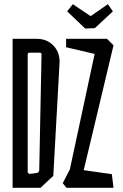

<svg xmlns="http://www.w3.org/2000/svg" viewBox="-20 -895 585 915"><path d="M40 -710H155Q203 -710 233.5 -679Q264 -648 264 -600L234 -57L173 0H40ZM158 -71Q167 -77 167 -84L178 -638Q178 -644 166 -644H121Q118 -644 115 -642Q112 -640 112 -638V-72L121 -66ZM279 -22 313 -88 431 -638 295 -670V-710H490L521 -679L379 -84L513 -65L521 0H297ZM300 -841 327 -875 412 -818 494 -875 518 -841 432 -761 386 -759Z"/></svg>

Font: Bahianita
Style: Regular
Weight: 400
Designer: Pablo Cosgaya & Dani Raskovsky
Foundry: Pablo Cosgaya & Dani Raskovsky
Version: Version 1.008